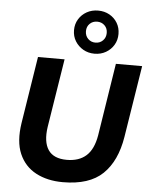

<svg xmlns="http://www.w3.org/2000/svg" viewBox="-65 -1058 878 1122"><g transform="rotate(5 374.5 -497.5)"><path d="M346 11Q255 11 188 -24.5Q121 -60 90 -131.5Q59 -203 76 -313L138 -705H294L230 -303Q217 -215 248.5 -168Q280 -121 358 -121Q429 -121 471.5 -159Q514 -197 528 -279L595 -705H749L682 -284Q659 -141 580 -65Q501 11 346 11ZM465 -753Q428 -753 398.5 -770Q369 -787 351.5 -815.5Q334 -844 334 -880Q334 -916 351.5 -944.5Q369 -973 398.5 -989.5Q428 -1006 465 -1006Q502 -1006 531.5 -989.5Q561 -973 578 -944.5Q595 -916 595 -880Q595 -844 578 -815.5Q561 -787 531.5 -770Q502 -753 465 -753ZM465 -818Q491 -818 508.5 -835.5Q526 -853 526 -880Q526 -907 508.5 -924Q491 -941 465 -941Q439 -941 421.5 -924Q404 -907 404 -880Q404 -853 421.5 -835.5Q439 -818 465 -818Z"/></g></svg>

Font: Nunito Sans ExtraBold
Style: Italic
Weight: 800
Italic angle: -9°
Designer: Vernon Adams
Foundry: Vernon Adams
Version: Version 3.006; ttfautohint (v1.8.3)